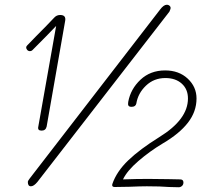

<svg xmlns="http://www.w3.org/2000/svg" viewBox="-20 -785 860 807"><path d="M692 -736 137 -20Q122 -2 110 -2Q97 -2 97 -20Q97 -25 105 -35L653 -745Q668 -765 681 -765Q689 -765 694 -759.5Q699 -754 696 -746Q693 -738 692 -736ZM106 -570Q99 -570 94.5 -575Q90 -580 90 -586Q90 -590 95.5 -595.5Q101 -601 102 -602Q123 -623 131 -632Q179 -680 208 -711Q218 -722 233 -722Q258 -722 254 -698L176 -253Q172 -236 155 -236Q146 -236 142.5 -240Q139 -244 141 -253L216 -676Q184 -642 116 -574Q112 -570 106 -570ZM751 -18Q751 -9 745 -3.5Q739 2 731 2L691 1Q655 -2 597 -2Q570 -2 524 0L462 1Q449 1 452 -11Q470 -64 519 -111Q568 -158 650 -209Q770 -283 770 -371Q770 -410 744 -433.5Q718 -457 675 -457Q627 -457 593.5 -425Q560 -393 553 -350Q550 -336 533 -336Q523 -336 520 -341Q517 -346 519 -357Q529 -411 570.5 -450Q612 -489 674 -489Q732 -489 769 -454.5Q806 -420 806 -371Q806 -316 770 -269.5Q734 -223 664 -182Q609 -149 561.5 -108Q514 -67 497 -31Q553 -33 602 -33L689 -32Q709 -31 737 -31Q751 -31 751 -18Z"/></svg>

Font: Mali ExtraLight
Style: Italic
Weight: 275
Italic angle: -10°
Version: Version 1.000; ttfautohint (v1.6)